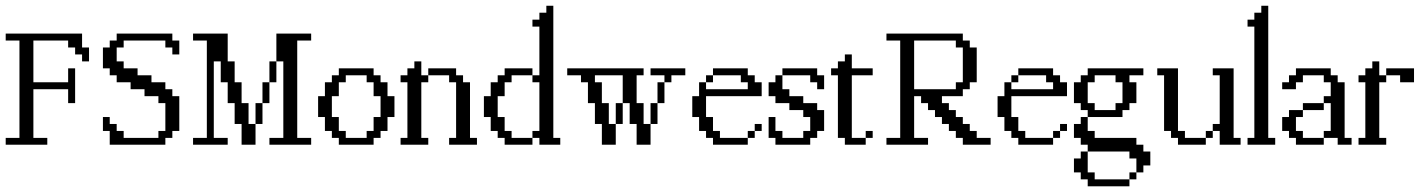

<svg xmlns="http://www.w3.org/2000/svg" viewBox="-20 -508 5008 674"><path d="M0 0V-23.9H48.3V-365.7H0V-390.1H268.1V-341.3H292.5V-292.5H268.1V-316.9H243.7V-341.3H219.2V-365.7H97.2V-219.2H219.2V-268.1H243.7V-146H219.2V-194.8H97.2V-23.9H146V0Z M365.2 0V-48.3H341.3V-97.2H365.2V-72.8H389.6V-48.3H414.1V-23.9H536.1V-48.3H560.5V-146H536.1V-170.4H487.3V-194.8H438.5V-219.2H389.6V-243.7H365.2V-268.1H341.3V-341.3H365.2V-365.7H389.6V-390.1H585V-365.7H609.4V-316.9H585V-341.3H560.5V-365.7H414.1V-341.3H389.6V-292.5H414.1V-268.1H462.9V-243.7H511.7V-219.2H560.5V-194.8H585V-170.4H609.4V-48.3H585V-23.9H560.5V0Z M877 -72.8V-146H901.4V-72.8ZM901.4 -146V-219.2H925.8V-146ZM925.8 -219.2V-292.5H950.2V-219.2ZM657.7 0V-23.9H706.1V-365.7H657.7V-390.1H779.3V-292.5H803.7V-219.2H828.1V-146H852.5V-72.8H877V0H828.1V-72.8H803.7V-146H779.3V-219.2H754.9V-292.5H730.5V-23.9H779.3V0ZM925.8 0V-23.9H974.6V-292.5H950.2V-390.1H1072.3V-365.7H1023.4V-23.9H1072.3V0Z M1267.1 -23.9V-48.3H1291.5V-97.2H1315.9V-170.4H1291.5V-219.2H1267.1V-243.7H1193.8V-219.2H1169.4V-170.4H1145V-97.2H1169.4V-48.3H1193.8V-23.9ZM1169.4 0V-23.9H1145V-48.3H1120.6V-97.2H1096.7V-170.4H1120.6V-219.2H1145V-243.7H1169.4V-268.1H1291.5V-243.7H1315.9V-219.2H1340.3V-170.4H1364.7V-97.2H1340.3V-48.3H1315.9V-23.9H1291.5V0Z M1556.6 0V-23.9H1581.1V-219.2H1556.6V-243.7H1483.4V-268.1H1581.1V-243.7H1605.5V-219.2H1629.9V-23.9H1654.3V0ZM1386.2 0V-23.9H1410.2V-219.2H1386.2V-243.7H1410.2V-268.1H1434.6V-292.5H1459V-243.7H1483.4V-219.2H1459V-23.9H1483.4V0Z M1751.5 0V-23.9H1727.1V-48.3H1702.6V-97.2H1678.7V-170.4H1702.6V-219.2H1727.1V-243.7H1751.5V-268.1H1849.1V-243.7H1775.9V-219.2H1751.5V-170.4H1727.1V-97.2H1751.5V-48.3H1775.9V-23.9H1849.1V0ZM1873.5 0V-23.9H1849.1V-48.3H1873.5V-219.2H1849.1V-243.7H1873.5V-414.6H1849.1V-439H1873.5V-463.4H1897.9V-487.8H1922.4V-23.9H1946.8V0Z M2141.6 -72.8V-146H2166V-72.8ZM2263.7 -72.8V-146H2288.1V-72.8ZM2288.1 -146V-219.2H2312.5V-146ZM2092.8 0V-72.8H2068.4V-146H2043.9V-219.2H2019.5V-243.7H1971.2V-268.1H2239.3V-243.7H2214.8V-146H2239.3V-72.8H2263.7V0H2214.8V-72.8H2190.4V-146H2166V-243.7H2068.4V-219.2H2092.8V-146H2117.2V-72.8H2141.6V0ZM2312.5 -219.2V-243.7H2263.7V-268.1H2385.7V-243.7H2336.9V-219.2Z M2605 -23.9V-48.3H2629.4V-23.9ZM2629.4 -48.3V-72.8H2653.8V-48.3ZM2458.5 -219.2V-243.7H2482.9V-219.2ZM2482.9 0V-23.9H2458.5V-48.3H2434.1V-97.2H2410.2V-170.4H2434.1V-219.2H2458.5V-194.8H2605V-219.2H2580.6V-243.7H2482.9V-268.1H2605V-243.7H2629.4V-219.2H2653.8V-170.4H2458.5V-97.2H2482.9V-48.3H2507.3V-23.9H2605V0Z M2702.1 0V-23.9H2678.2V-97.2H2702.1V-48.3H2726.6V-23.9H2799.8V-48.3H2824.2V-97.2H2799.8V-121.6H2751V-146H2702.1V-170.4H2678.2V-219.2H2702.1V-243.7H2726.6V-194.8H2751V-170.4H2799.8V-146H2848.6V-121.6H2873V-48.3H2848.6V-23.9H2824.2V0ZM2848.6 -194.8V-219.2H2824.2V-243.7H2726.6V-268.1H2848.6V-243.7H2873V-194.8Z M3019 -23.9V-48.3H3043.5V-23.9ZM2945.8 0V-23.9H2921.4V-243.7H2897.5V-268.1H2921.4V-292.5H2945.8V-316.9H2970.2V-268.1H3043.5V-243.7H2970.2V-23.9H3019V0Z M3335.4 -194.8V-219.2H3359.9V-341.3H3335.4V-365.7H3189V-194.8ZM3091.8 0V-23.9H3140.1V-365.7H3091.8V-390.1H3359.9V-365.7H3384.3V-341.3H3408.7V-219.2H3384.3V-194.8H3359.9V-170.4H3286.6V-146H3311V-121.6H3335.4V-97.2H3359.9V-72.8H3384.3V-48.3H3408.7V-23.9H3457.5V0H3359.9V-23.9H3335.4V-48.3H3311V-72.8H3286.6V-97.2H3262.2V-121.6H3237.8V-146H3213.4V-170.4H3189V-23.9H3237.8V0Z M3676.8 -23.9V-48.3H3701.2V-23.9ZM3701.2 -48.3V-72.8H3725.6V-48.3ZM3530.3 -219.2V-243.7H3554.7V-219.2ZM3554.7 0V-23.9H3530.3V-48.3H3505.9V-97.2H3481.9V-170.4H3505.9V-219.2H3530.3V-194.8H3676.8V-219.2H3652.3V-243.7H3554.7V-268.1H3676.8V-243.7H3701.2V-219.2H3725.6V-170.4H3530.3V-97.2H3554.7V-48.3H3579.1V-23.9H3676.8V0Z M3944.8 121.6V97.2H3969.2V121.6ZM3798.3 146V121.6H3773.9V97.2H3750V48.3H3773.9V23.9H3798.3V97.2H3822.8V121.6H3944.8V146ZM3969.2 97.2V48.3H3944.8V23.9H3798.3V0H3773.9V-23.9H3750V-72.8H3773.9V-97.2H3798.3V-48.3H3822.8V-23.9H3969.2V0H3993.7V23.9H4018.1V72.8H3993.7V97.2ZM3896 -121.6V-146H3920.4V-219.2H3896V-243.7H3822.8V-219.2H3798.3V-146H3822.8V-121.6ZM3798.3 -97.2V-121.6H3773.9V-146H3750V-219.2H3773.9V-243.7H3798.3V-268.1H3993.7V-243.7H3944.8V-219.2H3969.2V-146H3944.8V-121.6H3920.4V-97.2Z M4212.9 -23.9V-48.3H4237.3V-23.9ZM4115.2 0V-23.9H4090.8V-48.3H4066.4V-243.7H4042.5V-268.1H4115.2V-48.3H4139.6V-23.9H4212.9V0ZM4261.7 0V-48.3H4237.3V-72.8H4261.7V-243.7H4237.3V-268.1H4310.5V-23.9H4335V0Z M4359.4 0V-23.9H4383.3V-414.6H4359.4V-439H4383.3V-463.4H4407.7V-487.8H4432.1V-23.9H4456.5V0Z M4529.3 0V-23.9H4504.9V-48.3H4481V-97.2H4504.9V-121.6H4553.7V-97.2H4529.3V-48.3H4553.7V-23.9H4627V0ZM4553.7 -121.6V-146H4627V-121.6ZM4675.8 0V-23.9H4627V-48.3H4651.4V-146H4627V-170.4H4651.4V-219.2H4627V-243.7H4553.7V-219.2H4529.3V-194.8H4481V-219.2H4504.9V-243.7H4529.3V-268.1H4651.4V-243.7H4675.8V-219.2H4700.2V-23.9H4724.6V0Z M4895 -219.2V-243.7H4846.2V-268.1H4943.8V-219.2ZM4749 0V-23.9H4772.9V-219.2H4749V-243.7H4772.9V-268.1H4797.4V-292.5H4821.8V-243.7H4846.2V-219.2H4821.8V-23.9H4846.2V0Z"/></svg>

Font: FS Mondwest Regular
Style: Regular
Weight: 400
Designer: NZWStudios2024
Foundry: https://fontstruct.com
Version: Version 1.0